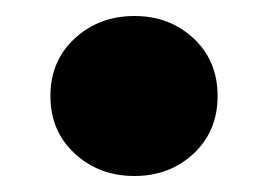

<svg xmlns="http://www.w3.org/2000/svg" viewBox="-20 -210 336 240"><path d="M148 10Q104 10 73.5 -18Q43 -46 43 -90Q43 -134 73.5 -162Q104 -190 148 -190Q192 -190 222 -162Q252 -134 252 -90Q252 -46 222 -18Q192 10 148 10Z"/></svg>

Font: LINE Seed Sans ExtraBold
Style: Regular
Weight: 800
Designer: LINE VX Design & Dalton Maag Ltd & Sandoll Inc
Foundry: Dalton Maag Ltd
Version: Version 1.003